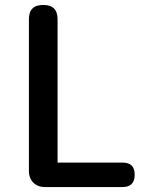

<svg xmlns="http://www.w3.org/2000/svg" viewBox="-20 -757 598 777"><path d="M97 -368V-65C97 -26 123 0 162 0H311H476C509 0 525 -17 525 -50C525 -83 509 -99 476 -99H213V-679C213 -718 194 -737 155 -737C116 -737 97 -718 97 -679Z"/></svg>

Font: GenSenRounded2 TW M
Style: Regular
Weight: 500
Version: Version 2.100;PS 2.1;hotconv 16.6.51;makeotf.lib2.5.65220 DE